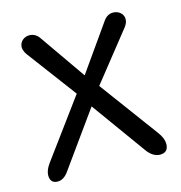

<svg xmlns="http://www.w3.org/2000/svg" viewBox="-88 -634 671 713"><g transform="rotate(-15 247.5 -277.5)"><path d="M37 -76C26 -61 20 -46 20 -33C20 -12 30 -2 49 -2C65 -2 79 -11 92 -30L242 -239L392 -31C407 -10 424 0 442 0C463 0 474 -11 474 -33C474 -47 468 -63 455 -80L289 -305L436 -490C444 -500 448 -510 448 -520C448 -540 430 -555 409 -555C394 -555 381 -548 371 -533L247 -357L125 -532C115 -547 102 -554 86 -554C66 -554 48 -539 48 -518C48 -509 52 -499 59 -489L201 -299Z"/></g></svg>

Font: Numismatica Pro
Style: Regular
Weight: 400
Designer: Chris Hopkins
Foundry: Edward C. D. Hopkins
Version: Version 2.19D